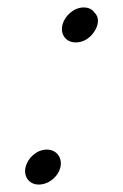

<svg xmlns="http://www.w3.org/2000/svg" viewBox="-20 -512 330 516"><path d="M49 -64C42 -37 59 -16 84 -16C112 -16 136 -38 142 -61C149 -89 131 -110 106 -110C78 -110 55 -87 49 -64ZM148 -446C141 -419 158 -398 183 -398C196 -398 208 -402 219 -411C236 -424 255 -458 234 -478C228 -487 218 -492 205 -492C178 -492 154 -469 148 -446Z"/></svg>

Font: Dictator
Style: Ita
Weight: 500
Version: Version MIL.1277